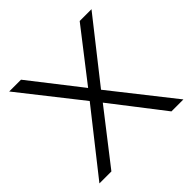

<svg xmlns="http://www.w3.org/2000/svg" viewBox="-143 -672 805 805"><g transform="rotate(-45 259.0 -270.0)"><path d="M10 0 225.5 -273 15 -540H85L259.5 -316.5L433 -540H503L292.5 -273L508 0H437L259.5 -229.5L81 0Z"/></g></svg>

Font: Vela Sans Light
Style: Regular
Weight: 300
Designer: Principal design: Mikhail Sharanda - project Manrope.
Design modification: Ravid Balaliev
Foundry: Mikhail Sharanda
Version: Version 1.001